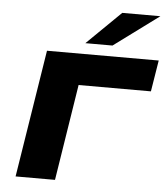

<svg xmlns="http://www.w3.org/2000/svg" viewBox="-62 -1003 917 1058"><g transform="rotate(5 397.0 -474.5)"><path d="M64 0 176 -705H794L766 -532H366L282 0ZM383 -765 571 -949H782L533 -765Z"/></g></svg>

Font: Nunito Sans 7pt Expanded Black
Style: Italic
Weight: 900
Width: 7
Italic angle: -9°
Designer: Vernon Adams
Foundry: Vernon Adams
Version: Version 3.101;gftools[0.9.27]